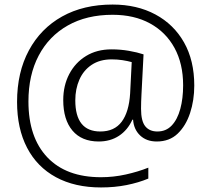

<svg xmlns="http://www.w3.org/2000/svg" viewBox="-20 -730 929 844"><path d="M834 -354Q834 -289 815.5 -233Q797 -177 761 -142.5Q725 -108 669 -108Q624 -108 596 -134.5Q568 -161 565 -204H562Q541 -158 503 -133Q465 -108 414 -108Q339 -108 298.5 -156Q258 -204 258 -290Q258 -354 284.5 -404.5Q311 -455 358.5 -484Q406 -513 470 -513Q510 -513 547 -506.5Q584 -500 611 -491L602 -317Q601 -299 600.5 -282.5Q600 -266 600 -252Q600 -198 618.5 -175Q637 -152 672 -152Q710 -152 735 -178.5Q760 -205 772.5 -251Q785 -297 785 -355Q785 -450 747 -519.5Q709 -589 639.5 -627Q570 -665 475 -665Q361 -665 278 -618Q195 -571 150 -485.5Q105 -400 105 -284Q105 -126 188 -38.5Q271 49 424 49Q479 49 533 37Q587 25 632 7V55Q589 73 536.5 83.5Q484 94 424 94Q309 94 226 49Q143 4 99 -80.5Q55 -165 55 -282Q55 -412 107 -508.5Q159 -605 253 -657.5Q347 -710 475 -710Q582 -710 663 -666.5Q744 -623 789 -543.5Q834 -464 834 -354ZM311 -289Q311 -152 421 -152Q483 -152 515 -195Q547 -238 552 -319L559 -457Q541 -462 518.5 -465.5Q496 -469 471 -469Q419 -469 383 -445Q347 -421 329 -380Q311 -339 311 -289Z"/></svg>

Font: Noto Sans Arabic UI Lt
Style: Regular
Weight: 300
Designer: Monotype Design Team, Nadine Chahine and Nizar Qandah
Foundry: Monotype Imaging Inc.
Version: Version 2.010; ttfautohint (v1.8.4.7-5d5b)